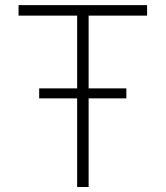

<svg xmlns="http://www.w3.org/2000/svg" viewBox="-20 -748 663 768"><path d="M54.2 -685.5V-727.5H568.4V-685.5H334.5V0H288.6V-685.5ZM136.7 -354.5V-394.5H485.4V-354.5Z"/></svg>

Font: Inter 16pt ExtraLight
Style: Regular
Weight: 250
Version: Version 4.001;git-66647c0bb